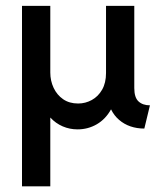

<svg xmlns="http://www.w3.org/2000/svg" viewBox="-20 -437 554 665"><path d="M56.2 208.3V-416.7H154.2V-185.4Q154.2 -157.6 165.6 -133Q177.1 -108.3 198.6 -93.4Q220.1 -78.5 250.7 -78.5Q275.7 -78.5 297.9 -90.6Q320.1 -102.8 333.7 -126.4Q347.2 -150 347.2 -184V-416.7H445.1V-131.9Q445.1 -99.3 459.7 -85.8Q474.3 -72.2 499.3 -72.2L479.9 8.3Q454.2 8.3 431.9 0.7Q409.7 -6.9 392.4 -21.9Q375 -36.8 364.6 -58.3Q345.8 -24.3 315.3 -6.6Q284.7 11.1 248.6 11.1Q221.5 11.1 197.2 0.7Q172.9 -9.7 154.2 -29.9V208.3Z"/></svg>

Font: Afacad Flux Medium
Style: Regular
Weight: 500
Designer: Kristian Moeller
Foundry: Dicotype
Version: Version 1.100